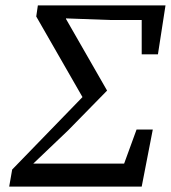

<svg xmlns="http://www.w3.org/2000/svg" viewBox="-20 -690 632 710"><path d="M14 0 25 -63 285 -331 114 -629 120 -670H592L564 -489H504V-616H388L224 -622V-620L376 -355L232 -208L103 -85H439L485 -211H545L504 0Z"/></svg>

Font: Source Serif 4 SmText
Style: Italic
Weight: 400
Italic angle: -12°
Designer: Frank Grießhammer
Foundry: Adobe
Version: Version 4.005;hotconv 1.1.0;makeotfexe 2.6.0